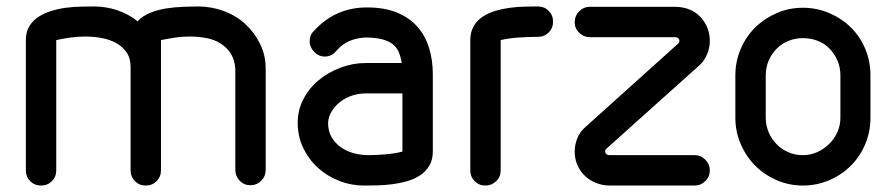

<svg xmlns="http://www.w3.org/2000/svg" viewBox="-20 -574 2755 594"><path d="M154 -47Q154 -27 140.5 -13.5Q127 0 107 0Q87 0 73.5 -13.5Q60 -27 60 -47V-450Q60 -475 70.5 -492.5Q81 -510 98.5 -521.5Q116 -533 138.5 -540Q161 -547 184 -550Q207 -553 230 -553.5Q253 -554 270 -554Q308 -554 342.5 -542.5Q377 -531 406 -508Q421 -525 445 -534.5Q469 -544 495 -548Q521 -552 547 -553Q573 -554 593 -554Q634 -554 672 -540Q710 -526 738.5 -500Q767 -474 784.5 -438.5Q802 -403 802 -361V-49Q802 -29 788.5 -15Q775 -1 754 -1Q735 -1 721.5 -15Q708 -29 708 -49V-361Q706 -390 693.5 -409Q681 -428 661.5 -440Q642 -452 617.5 -456.5Q593 -461 567 -461Q543 -461 520.5 -457.5Q498 -454 478 -450V-47Q478 -27 464.5 -13.5Q451 0 431 0Q411 0 397.5 -13.5Q384 -27 384 -47V-367Q384 -394 371.5 -412Q359 -430 339 -441Q319 -452 294 -456.5Q269 -461 243 -461Q219 -461 195.5 -457.5Q172 -454 154 -450Z M1223 -379Q1220 -397 1214 -412Q1208 -427 1195.5 -437Q1183 -447 1162 -452.5Q1141 -458 1109 -458Q1081 -456 1059.5 -446.5Q1038 -437 1021 -417Q1006 -399 985 -399Q966 -399 952 -413.5Q938 -428 938 -446Q938 -454 940.5 -462Q943 -470 949 -476Q982 -513 1023.5 -532Q1065 -551 1115 -551Q1170 -551 1208.5 -535Q1247 -519 1271.5 -491Q1296 -463 1307.5 -425.5Q1319 -388 1319 -344V-105Q1319 -79 1308 -61Q1297 -43 1279.5 -31.5Q1262 -20 1239.5 -13.5Q1217 -7 1193 -4Q1169 -1 1147 -0.5Q1125 0 1106 0Q1066 0 1029 -14.5Q992 -29 963.5 -55Q935 -81 918 -116.5Q901 -152 901 -194Q901 -233 918.5 -267Q936 -301 965.5 -325.5Q995 -350 1033 -364.5Q1071 -379 1111 -379ZM1225 -285H1111Q1090 -285 1070 -278.5Q1050 -272 1034 -260Q1018 -248 1007 -231Q996 -214 995 -194Q995 -168 1006 -149.5Q1017 -131 1034.5 -118.5Q1052 -106 1074.5 -100Q1097 -94 1119 -94Q1143 -94 1172.5 -96.5Q1202 -99 1225 -105Z M1529 -47Q1529 -27 1515 -13.5Q1501 0 1482 0Q1462 0 1448.5 -13.5Q1435 -27 1435 -47V-450Q1435 -475 1445.5 -493Q1456 -511 1473.5 -522.5Q1491 -534 1513 -540.5Q1535 -547 1558 -550Q1581 -553 1604 -553.5Q1627 -554 1644 -554Q1664 -554 1677.5 -540.5Q1691 -527 1691 -507Q1691 -487 1677.5 -473.5Q1664 -460 1644 -460Q1619 -460 1586.5 -458Q1554 -456 1529 -450Z M1805 -459Q1786 -459 1772 -472.5Q1758 -486 1758 -505Q1758 -525 1772 -539Q1786 -553 1805 -553H2067Q2094 -553 2114.5 -544Q2135 -535 2148.5 -520Q2162 -505 2169 -486.5Q2176 -468 2176 -448Q2176 -427 2168 -407Q2160 -387 2145 -373L1855 -113Q1852 -110 1852 -106Q1852 -101 1855.5 -97.5Q1859 -94 1867 -94H2129Q2148 -94 2162 -80Q2176 -66 2176 -47Q2176 -27 2162 -13.5Q2148 0 2129 0H1867Q1844 0 1824 -8Q1804 -16 1789 -30.5Q1774 -45 1766 -64Q1758 -83 1758 -105Q1758 -126 1766 -146Q1774 -166 1790 -180L2079 -440Q2082 -444 2082 -447Q2082 -452 2078.5 -455.5Q2075 -459 2067 -459Z M2255 -340Q2255 -384 2271.5 -422.5Q2288 -461 2316.5 -489Q2345 -517 2383 -533.5Q2421 -550 2464 -550Q2507 -550 2545.5 -533.5Q2584 -517 2612.5 -489Q2641 -461 2657 -422.5Q2673 -384 2673 -340V-210Q2673 -167 2657 -128.5Q2641 -90 2612.5 -61.5Q2584 -33 2545.5 -16.5Q2507 0 2464 0Q2421 0 2383 -16.5Q2345 -33 2316.5 -61.5Q2288 -90 2271.5 -128.5Q2255 -167 2255 -210ZM2349 -210Q2349 -186 2358 -165Q2367 -144 2382.5 -128Q2398 -112 2419 -103Q2440 -94 2464 -94Q2487 -94 2507.5 -103Q2528 -112 2544.5 -128Q2561 -144 2570.5 -165Q2580 -186 2580 -210V-341Q2580 -366 2570.5 -387.5Q2561 -409 2545.5 -424.5Q2530 -440 2509 -448Q2488 -456 2464 -456Q2441 -456 2420.5 -448Q2400 -440 2384 -424.5Q2368 -409 2358.5 -387.5Q2349 -366 2349 -340Z"/></svg>

Font: VDS
Style: Regular
Weight: 400
Designer: artmaker
Foundry: artmaker
Version: Version 1.000 2009 initial release